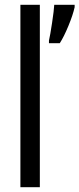

<svg xmlns="http://www.w3.org/2000/svg" viewBox="-20 -780 331 800"><path d="M65 0V-760H146V0ZM291 -750Q284 -718 265 -672Q246 -626 229 -600H184V-611Q189 -632 197 -685Q205 -738 206 -760H291Z"/></svg>

Font: Noto Sans UI Cond
Style: Regular
Weight: 400
Width: 3
Designer: Monotype Design Team
Foundry: Monotype Imaging Inc.
Version: Version 1.001